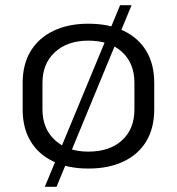

<svg xmlns="http://www.w3.org/2000/svg" viewBox="-20 -639 679 737"><path d="M319 8Q241 8 184 -19.5Q127 -47 97 -97.5Q67 -148 67 -219V-321Q67 -392 97.5 -442.5Q128 -493 185 -520.5Q242 -548 319 -548Q398 -548 455 -520.5Q512 -493 542 -442.5Q572 -392 572 -321V-219Q572 -148 542 -97.5Q512 -47 455 -19.5Q398 8 319 8ZM319 -57Q401 -57 448.5 -100.5Q496 -144 496 -219V-321Q496 -396 448.5 -439.5Q401 -483 319 -483Q239 -483 191 -439Q143 -395 143 -321V-219Q143 -145 191 -101Q239 -57 319 -57ZM485 -619 197 78H152L441 -619Z"/></svg>

Font: Pathway Extreme 8pt Thin Light
Style: Regular
Weight: 300
Version: Version 1.001;gftools[0.9.26]